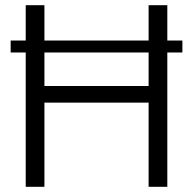

<svg xmlns="http://www.w3.org/2000/svg" viewBox="-20 -719 743 739"><path d="M79 0V-517H21V-563H79V-699H151V-563H552V-699H624V-563H682V-517H624V0H552V-324H151V0ZM151 -388H552V-517H151Z"/></svg>

Font: MuseoModerno Light
Style: Regular
Weight: 300
Designer: Pablo Cosgaya, Héctor Gatti, Marcela Romero, and the Authors of The MuseoModerno Project.
Foundry: Omnibus-Type Team
Version: Version 1.001